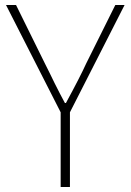

<svg xmlns="http://www.w3.org/2000/svg" viewBox="-20 -746 522 766"><path d="M222 -298 4 -726H44L159 -493L179 -453L198 -414Q221 -368 239 -335H243Q300 -440 324 -493L440 -726H477L259 -298V0H222Z"/></svg>

Font: Noto Sans CJK TC Thin
Style: Regular
Weight: 250
Designer: Ryoko NISHIZUKA ???? (kana & ideographs); Paul D. Hunt (Latin, Greek & Cyrillic); Wenlong ZHANG ??? (bopomofo); Sandoll 
Foundry: Adobe Systems Incorporated
Version: Version 1.004 January 19, 2016